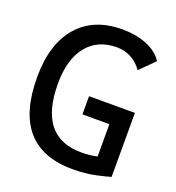

<svg xmlns="http://www.w3.org/2000/svg" viewBox="-130 -807 846 922"><g transform="rotate(20 293.0 -346.5)"><path d="M342.8 9.8Q187.5 9.8 109.9 -79.6Q32.2 -168.9 32.2 -347.7Q32.2 -517.1 112.8 -610.1Q193.4 -703.1 338.9 -703.1Q411.6 -703.1 466.3 -680.4Q521 -657.7 546.9 -616.2L474.1 -543.9Q451.7 -577.1 417.7 -595.2Q383.8 -613.3 344.7 -613.3Q246.1 -613.3 191.4 -545.2Q136.7 -477.1 136.7 -352.5Q136.7 -216.3 191.4 -148.2Q246.1 -80.1 354.5 -80.1Q400.9 -80.1 436.3 -89.1Q471.7 -98.1 494.1 -104.5L532.2 -19.5Q511.7 -13.2 460.2 -1.7Q408.7 9.8 342.8 9.8ZM435.5 -19.5V-346.7H532.2V-19.5ZM297.9 -253.9V-346.7H529.3V-253.9Z"/></g></svg>

Font: Cascadia Mono
Style: Regular
Weight: 400
Monospace: yes
Designer: Aaron Bell
Foundry: Saja Typeworks
Version: Version 2404.023